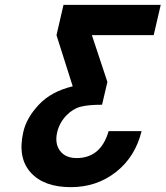

<svg xmlns="http://www.w3.org/2000/svg" viewBox="-20 -749 683 792"><path d="M272 23Q161 23 106.5 -37.5Q52 -98 76 -204Q89 -263 141 -318Q192 -372 280 -393L213 -604L242 -729H643L614 -604H359L423 -411L401 -317Q343 -317 311.5 -308.5Q280 -300 253 -272Q225 -242 216 -204Q205 -157 227.5 -127Q250 -97 296 -97Q396 -97 428 -208H564Q538 -102 458.5 -39.5Q379 23 272 23Z"/></svg>

Font: Miedinger
Style: Bold-Italic
Weight: 700
Italic angle: -13°
Version: Version 001.000